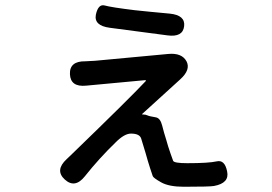

<svg xmlns="http://www.w3.org/2000/svg" viewBox="-20 -658 1040 733"><path d="M304 15Q266 63 227 27Q189 -8 234 -50L258 -73Q473 -281 536 -348Q539 -352 534 -352L309 -331Q249 -325 247 -375Q245 -425 306 -424Q315 -424 343 -426L622 -452Q674 -457 692 -424Q709 -392 668 -355L524 -224Q520 -221 525 -221Q536 -221 543 -217.5Q550 -214 575 -210Q592 -207 599 -179Q606 -151 615 -123L622 -99Q631 -71 641 -44Q645 -35 695 -35Q777 -35 807.5 -42Q838 -49 847 -4Q857 41 797 52Q781 55 682 55Q625 55 595 38Q565 21 563 14Q553 -15 544 -45L536 -73Q528 -101 519 -129Q513 -148 480 -148Q455 -148 422 -115Q358 -53 304 15ZM683 -558Q678 -515 619 -523L399 -552Q338 -560 346 -602Q355 -644 380 -637Q405 -630 495 -619Q524 -616 554 -613L628 -606Q688 -600 683 -558Z"/></svg>

Font: Resource Han Rounded KR Medium
Style: Regular
Weight: 500
Designer: Cyano Hao (round all glyphs); Ryoko NISHIZUKA 西塚涼子 (kana, bopomofo & ideographs); Paul D. Hunt (Latin, Greek & Cyrillic)
Foundry: Cyano Hao
Version: 0.990